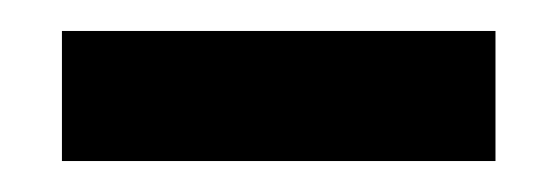

<svg xmlns="http://www.w3.org/2000/svg" viewBox="-20 -722 360 124"><path d="M20 -618V-702H300V-618Z"/></svg>

Font: Golos Text Medium
Style: Regular
Weight: 500
Designer: A.Korolkova, Vitaly Kuzmin
Foundry: ParaType Ltd
Version: Version 2.004